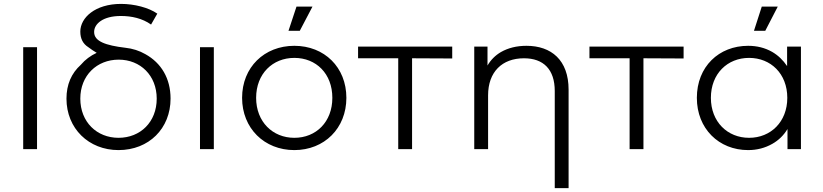

<svg xmlns="http://www.w3.org/2000/svg" viewBox="-20 -765 4223 985"><path d="M170 0V-523H99V0Z M588 5C744 5 855 -106 855 -259C855 -363 807 -442 726 -487C695 -505 660 -516 623 -520C522 -532 463 -553 463 -600V-603C464 -642 507 -683 600 -683C655 -683 710 -671 755 -639L787 -695C743 -726 669 -745 601 -745C468 -745 392 -674 392 -603C392 -566 406 -540 433 -523C446 -513 461 -503 476 -494C444 -479 417 -459 395 -433C346 -389 321 -331 321 -259C321 -106 435 5 588 5ZM588 -58C477 -58 392 -139 392 -259C392 -378 477 -459 589 -459C700 -459 784 -378 784 -259C784 -139 700 -58 588 -58Z M1077 0V-523H1006V0Z M1518 -607 1583 -731H1501L1460 -607ZM1490 5C1644 5 1757 -107 1757 -263C1757 -420 1644 -530 1490 -530C1336 -530 1222 -420 1222 -263C1222 -107 1336 5 1490 5ZM1490 -58C1379 -58 1294 -140 1294 -263C1294 -387 1379 -468 1490 -468C1602 -468 1685 -387 1685 -263C1685 -140 1602 -58 1490 -58Z M2094 0V-466L2300 -465V-526H1817V-466H2023V0Z M2681 -530C2630 -530 2587 -519 2550 -498C2521 -481 2498 -458 2481 -429V-526H2413V0H2484V-276C2484 -396 2556 -466 2668 -466C2768 -466 2826 -409 2826 -298V200H2897V-305C2897 -457 2808 -530 2681 -530Z M3281 0V-466L3487 -465V-526H3004V-466H3210V0Z M3906 -607 3970 -731H3888L3848 -607ZM3818 5C3864 5 3905 -6 3942 -27C3974 -45 4000 -70 4020 -103V0H4089V-526H4018V-426C3997 -457 3972 -481 3941 -499C3904 -520 3863 -530 3818 -530C3668 -530 3555 -423 3555 -263C3555 -105 3668 5 3818 5ZM3823 -58C3712 -58 3627 -140 3627 -263C3627 -387 3712 -468 3823 -468C3934 -468 4019 -387 4019 -263C4019 -140 3934 -58 3823 -58Z"/></svg>

Font: Montserrat Z
Style: Regular
Weight: 400
Designer: Julieta Ulanovsky
Foundry: Julieta Ulanovsky
Version: Version 8.000